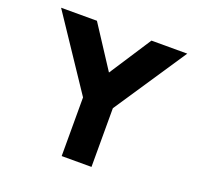

<svg xmlns="http://www.w3.org/2000/svg" viewBox="-139 -982 1190 1138"><g transform="rotate(20 456.0 -412.5)"><path d="M58 -825H284L456 -561L628 -825H854L550 -370V0H362V-370Z"/></g></svg>

Font: Hussar
Style: BoldWeb
Weight: 700
Foundry: Cannot Into Space Fonts
Version: Version 2.00